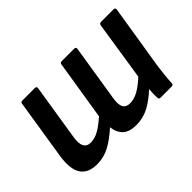

<svg xmlns="http://www.w3.org/2000/svg" viewBox="-88 -734 987 987"><g transform="rotate(-45 406.0 -240.0)"><path d="M162 12Q97 12 70.5 -29.5Q44 -71 58 -158L109 -480Q110 -492 121 -492H213Q225 -492 224 -480L175 -172Q162 -90 218 -90Q247 -90 276.5 -106.5Q306 -123 343 -156L395 -480Q396 -492 407 -492H499Q511 -492 510 -480L461 -172Q454 -129 464.5 -109.5Q475 -90 504 -90Q533 -90 563 -106.5Q593 -123 630 -157L680 -480Q683 -492 693 -492H785Q797 -492 796 -480L739 -125Q735 -96 732 -66.5Q729 -37 728 -12Q728 0 716 0H634Q623 0 623 -11Q622 -25 622.5 -40.5Q623 -56 624 -73Q582 -33 539.5 -10.5Q497 12 448 12Q399 12 374 -10Q349 -32 343 -76Q297 -34 254.5 -11Q212 12 162 12Z"/></g></svg>

Font: Sofia Sans
Style: Bold Italic
Weight: 700
Italic angle: -9°
Designer: Botio Nikoltchev, Ani Petrova
Foundry: lettersoup
Version: Version 4.101; ttfautohint (v1.8.4.7-5d5b)